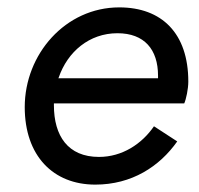

<svg xmlns="http://www.w3.org/2000/svg" viewBox="-20 -490 540 520"><path d="M238 10C337 10 412 -39 460 -107L397 -148C364 -100 311 -65 248 -65C164 -65 126 -122 126 -205C126 -207 126 -209 126 -210H479C484 -221 490 -249 490 -269C490 -400 418 -470 303 -470C157 -470 47 -343 47 -200C47 -68 124 10 238 10ZM138 -278 139 -280C163 -350 222 -400 298 -400C371 -400 408 -356 408 -285C408 -282 408 -280 408 -278Z"/></svg>

Font: Jost
Style: Italic
Weight: 400
Italic angle: -5°
Version: Version 3.710